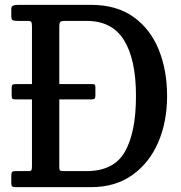

<svg xmlns="http://www.w3.org/2000/svg" viewBox="-20 -770 746 790"><path d="M26.5 -17V-47Q26.5 -59 29.8 -62.5Q33 -66 44.5 -66H95.5Q107.5 -66 109.5 -70.2Q111.5 -74.5 111.5 -86.5V-361H45.5Q33.5 -361 30.8 -363.8Q28 -366.5 28 -376.5V-409.5Q28 -418.5 31.5 -421.2Q35 -424 45.5 -424H111.5V-661.5Q111.5 -674.5 109 -679.2Q106.5 -684 93.5 -684H54.5Q38.5 -684 32.5 -686.5Q26.5 -689 26.5 -702.5V-734Q26.5 -744 34 -747Q41.5 -750 54 -750H355Q459 -750 528.5 -700.8Q598 -651.5 632.8 -566.5Q667.5 -481.5 667.5 -375Q667.5 -268.5 630.8 -183.8Q594 -99 524 -49.5Q454 0 355 0H45Q33.5 0 30 -3Q26.5 -6 26.5 -17ZM243.5 -66H336.5Q448.5 -66 494 -146Q539.5 -226 539.5 -375Q539.5 -525.5 490.2 -604.8Q441 -684 336.5 -684H244Q233 -684 228.5 -680Q224 -676 224 -661V-424H356.5Q367.5 -424 370 -421.5Q372.5 -419 372.5 -409.5V-378Q372.5 -368.5 370 -364.8Q367.5 -361 355 -361H224V-84Q224 -71.5 227 -68.8Q230 -66 243.5 -66Z"/></svg>

Font: Besley* Narrow Medium
Style: Regular
Weight: 500
Width: 4
Designer: Owen Earl
Foundry: indestructible type*
Version: Version 3.000; ttfautohint (v1.8.3)